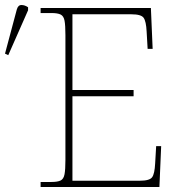

<svg xmlns="http://www.w3.org/2000/svg" viewBox="-30 -746 717 766"><path d="M132 0V-20H175Q200 -20 212 -26Q224 -32 227.5 -51Q231 -70 231 -108V-606Q231 -645 227.5 -663.5Q224 -682 212 -688Q200 -694 175 -694H132V-714H572L579 -551H559L555 -620Q553 -661 543 -675Q533 -689 494 -689H259V-387H503V-362H259V-25H528Q567 -25 577 -39Q587 -53 589 -94L593 -163H613L606 0ZM3 -526 -10 -532 37 -708Q42 -726 55.5 -726Q69 -726 82 -717V-705Z"/></svg>

Font: Noto Serif Thin
Style: Regular
Weight: 100
Designer: Monotype Design Team
Foundry: Monotype Imaging Inc.
Version: Version 2.015